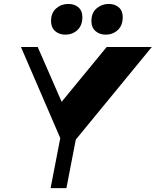

<svg xmlns="http://www.w3.org/2000/svg" viewBox="-20 -973 805 993"><path d="M303.7 -231 88.3 -730H175L308.7 -424H280.3L531.8 -730H765.2L355.5 -231ZM241.7 0 304.5 -324.8H386.2L323.5 0ZM318 -793.8Q286.3 -793.8 265.1 -812.3Q244 -830.8 244 -864Q244 -906.5 270.6 -929.6Q297.3 -952.7 333 -952.7Q365.2 -952.7 385.6 -935Q406 -917.2 406 -884.5Q406 -841.3 380.4 -817.5Q354.7 -793.8 318 -793.8ZM526.7 -793.8Q495 -793.8 473.9 -812.3Q452.7 -830.8 452.7 -864Q452.7 -906.5 479.7 -929.6Q506.7 -952.7 542.5 -952.7Q574 -952.7 594.4 -935Q614.7 -917.2 614.7 -884.5Q614.7 -841.3 589.1 -817.5Q563.5 -793.8 526.7 -793.8Z"/></svg>

Font: Savate ExtraLight
Style: Italic
Weight: 200
Italic angle: -11°
Designer: Max Esnée
Foundry: Plomb Type
Version: Version 2.000